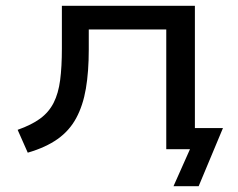

<svg xmlns="http://www.w3.org/2000/svg" viewBox="-20 -516 823 664"><path d="M580 128 637 0H558V-73H751L667 128ZM76 12 41 -67Q89 -84 119 -106Q149 -128 165.5 -160.5Q182 -193 188 -239Q194 -285 194 -348V-496H654V0H555V-414H287V-345Q287 -268 277 -209.5Q267 -151 243.5 -107.5Q220 -64 179 -35Q138 -6 76 12Z"/></svg>

Font: Nunito Sans 7pt Expanded
Style: Regular
Weight: 400
Width: 7
Designer: Vernon Adams
Foundry: Vernon Adams
Version: Version 3.101;gftools[0.9.27]